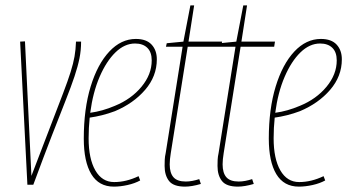

<svg xmlns="http://www.w3.org/2000/svg" viewBox="-20 -685 1293 715"><path d="M104 3H82L55 -530L73 -531L97 -30Q139 -140 167.5 -214Q196 -288 214.5 -336.5Q233 -385 243 -417Q253 -449 257.5 -474.5Q262 -500 263 -530H282Q282 -498 276 -468Q270 -438 257.5 -400.5Q245 -363 224 -310Q203 -257 173.5 -181Q144 -105 104 3Z M502 -13Q482 -2 455 4Q428 10 404 10Q348 10 320 -36.5Q292 -83 292 -169Q292 -279 317.5 -362.5Q343 -446 387 -493Q431 -540 486 -540Q525 -540 544.5 -519Q564 -498 564 -464Q564 -401 520.5 -350.5Q477 -300 408 -271Q384 -262 360 -256Q336 -250 314 -247Q310 -209 310 -170Q310 -94 335 -50.5Q360 -7 405 -7Q450 -7 496 -29ZM483 -523Q444 -523 410 -490Q376 -457 351 -399Q326 -341 316 -265Q361 -271 408 -291Q469 -316 507 -362Q545 -408 545 -460Q545 -491 528.5 -507Q512 -523 483 -523Z M722 -18 728 0Q711 5 696 7.5Q681 10 669 10Q626 10 609.5 -11Q593 -32 593 -67Q593 -78 593.5 -90Q594 -102 597 -115L660 -511H598L601 -524L663 -530L689 -665H703L682 -530H807L804 -511H679L616 -115Q614 -103 613 -92.5Q612 -82 612 -73Q612 -41 626 -25Q640 -9 672 -9Q684 -9 697 -11.5Q710 -14 722 -18Z M919 -18 925 0Q908 5 893 7.5Q878 10 866 10Q823 10 806.5 -11Q790 -32 790 -67Q790 -78 790.5 -90Q791 -102 794 -115L857 -511H795L798 -524L860 -530L886 -665H900L879 -530H1004L1001 -511H876L813 -115Q811 -103 810 -92.5Q809 -82 809 -73Q809 -41 823 -25Q837 -9 869 -9Q881 -9 894 -11.5Q907 -14 919 -18Z M1191 -13Q1171 -2 1144 4Q1117 10 1093 10Q1037 10 1009 -36.5Q981 -83 981 -169Q981 -279 1006.5 -362.5Q1032 -446 1076 -493Q1120 -540 1175 -540Q1214 -540 1233.5 -519Q1253 -498 1253 -464Q1253 -401 1209.5 -350.5Q1166 -300 1097 -271Q1073 -262 1049 -256Q1025 -250 1003 -247Q999 -209 999 -170Q999 -94 1024 -50.5Q1049 -7 1094 -7Q1139 -7 1185 -29ZM1172 -523Q1133 -523 1099 -490Q1065 -457 1040 -399Q1015 -341 1005 -265Q1050 -271 1097 -291Q1158 -316 1196 -362Q1234 -408 1234 -460Q1234 -491 1217.5 -507Q1201 -523 1172 -523Z"/></svg>

Font: Georama Condensed Thin
Style: Italic
Weight: 100
Width: 3
Italic angle: -9°
Designer: Jean-Baptiste Levee
Foundry: Production Type
Version: Version 1.000